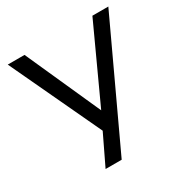

<svg xmlns="http://www.w3.org/2000/svg" viewBox="-165 -856 959 992"><g transform="rotate(-30 314.0 -360.0)"><path d="M183 0 269 -179 15 -720H115L315 -274L520 -720H615L279 0Z"/></g></svg>

Font: Manrope Medium
Style: Medium
Weight: 500
Designer: Mikhail Sharanda
Foundry: Mikhail Sharanda
Version: Version 4.000;hotconv 1.0.109;makeotfexe 2.5.65596